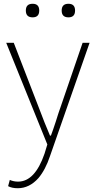

<svg xmlns="http://www.w3.org/2000/svg" viewBox="-20 -754 508 1018"><path d="M23 233 32 200Q52 209 76 209Q165 209 216 61L231 12L13 -527H53L186 -183Q217 -100 245 -35H250Q261 -64 276 -110L288 -148L294 -166L300 -183L418 -527H455L245 74Q221 146 184 190Q136 244 74 244Q43 244 23 233ZM117 -698Q117 -734 153 -734Q188 -734 188 -698Q188 -662 153 -662Q117 -662 117 -698ZM307 -698Q307 -734 343 -734Q378 -734 378 -698Q378 -662 343 -662Q307 -662 307 -698Z"/></svg>

Font: Noto Sans CJK TC Thin
Style: Regular
Weight: 250
Designer: Ryoko NISHIZUKA ???? (kana & ideographs); Paul D. Hunt (Latin, Greek & Cyrillic); Wenlong ZHANG ??? (bopomofo); Sandoll 
Foundry: Adobe Systems Incorporated
Version: Version 1.004 January 19, 2016